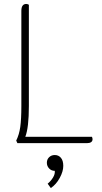

<svg xmlns="http://www.w3.org/2000/svg" viewBox="-20 -724 514 971"><path d="M448 -20Q448 -10 440.5 -5Q433 0 419 0H68L62 -13Q77 -43 82.5 -82Q88 -121 88 -188V-669Q88 -704 113 -704Q119 -704 126 -700V-188Q126 -79 108 -32H445Q448 -26 448 -20ZM221 205Q237 192 248 174Q259 156 257 140Q240 140 228.5 128Q217 116 217 99Q217 82 228.5 71Q240 60 257 60Q276 60 288 74Q300 88 300 115Q300 143 282 176Q264 209 237 227Z"/></svg>

Font: Thasadith
Style: Regular
Weight: 400
Designer: Cadson Demak Co.,Ltd.
Foundry: Cadson Demak Co.,Ltd.
Version: Version 1.000; ttfautohint (v1.6)